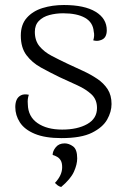

<svg xmlns="http://www.w3.org/2000/svg" viewBox="-20 -538 505 766"><path d="M225 13Q160 13 119 -4Q78 -21 59.5 -49.5Q41 -78 41 -111Q41 -127 46 -139Q51 -151 63 -157.5Q75 -164 95 -160Q92 -151 91 -142.5Q90 -134 91 -122Q92 -73 129.5 -47Q167 -21 228 -21Q289 -21 328 -43Q367 -65 367 -107Q367 -141 345 -161.5Q323 -182 289 -197.5Q255 -213 218 -230Q179 -249 143.5 -268.5Q108 -288 85.5 -318Q63 -348 63 -396Q63 -440 87 -467Q111 -494 150 -506Q189 -518 235 -518Q317 -518 361.5 -491Q406 -464 406 -417Q406 -402 400 -391.5Q394 -381 379 -377Q373 -375 366.5 -375Q360 -375 352 -377Q355 -386 355.5 -395Q356 -404 354 -412Q351 -449 319 -467Q287 -485 232 -485Q203 -485 177 -478Q151 -471 135 -454.5Q119 -438 119 -411Q119 -376 137.5 -353.5Q156 -331 186.5 -315Q217 -299 251 -283Q281 -269 311.5 -255Q342 -241 368 -223.5Q394 -206 409.5 -182Q425 -158 425 -123Q425 -92 407.5 -61Q390 -30 347 -8.5Q304 13 225 13ZM224 208Q216 206 210 201.5Q204 197 199 192Q214 176 221 160.5Q228 145 228 129Q228 112 222.5 102.5Q217 93 208.5 88Q200 83 190 80Q190 65 202.5 49.5Q215 34 238 34Q255 34 271.5 46Q288 58 288 94Q288 118 275 147Q262 176 224 208Z"/></svg>

Font: Arima Light
Style: Regular
Weight: 300
Designer: Joana Correia and Natanael Gama
Foundry: NDISCOVER
Version: Version 1.101;gftools[0.9.23]